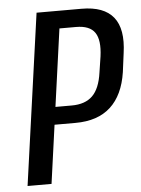

<svg xmlns="http://www.w3.org/2000/svg" viewBox="-51 -741 574 782"><g transform="rotate(-5 235.5 -350.0)"><path d="M128 -700H312Q403 -700 442 -651.5Q481 -603 467 -505L457 -428Q443 -335 390.5 -287Q338 -239 247 -239H156L166 -311H238Q293 -311 323 -340.5Q353 -370 362 -435L372 -500Q381 -566 360 -597Q339 -628 283 -628H194L218 -648L128 0H30Z"/></g></svg>

Font: Pathway Extreme Condensed Medium
Style: Italic
Weight: 500
Width: 3
Italic angle: -8°
Version: Version 1.001;gftools[0.9.26]